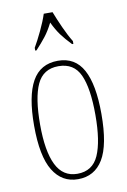

<svg xmlns="http://www.w3.org/2000/svg" viewBox="-87 -819 585 882"><g transform="rotate(-10 205.0 -378.0)"><path d="M205 10Q130 10 89 -57Q48 -124 48 -267Q48 -405 86.5 -473.5Q125 -542 207 -542Q287 -542 324.5 -473Q362 -404 362 -267Q362 -122 322 -56Q282 10 205 10ZM206 -15Q277 -15 305.5 -79.5Q334 -144 334 -267Q334 -392 305.5 -454.5Q277 -517 205 -517Q134 -517 105 -454.5Q76 -392 76 -267Q76 -143 107.5 -79Q139 -15 206 -15ZM113 -619Q130 -648 150 -690Q170 -732 181 -766H222Q235 -732 254 -690Q273 -648 291 -619V-606H285Q257 -635 238.5 -660Q220 -685 203 -721Q185 -685 165.5 -660Q146 -635 119 -606H113Z"/></g></svg>

Font: Noto Serif Tamil ExtraCondensed Thin
Style: Italic
Weight: 100
Width: 2
Italic angle: -12°
Designer: Indian Type Foundry, Tom Grace, and the Monotype Design Team
Foundry: Monotype Imaging Inc.
Version: Version 2.003; ttfautohint (v1.8.4.7-5d5b)